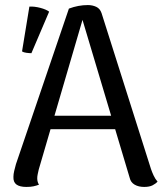

<svg xmlns="http://www.w3.org/2000/svg" viewBox="-20 -727 650 758"><path d="M327 -707Q345 -707 360 -700Q375 -693 381 -675L576 -60Q580 -48 586.5 -34Q593 -20 602 -10Q595 -2 582.5 4.5Q570 11 549 11Q527 11 511.5 2Q496 -7 492 -25L299 -671L312 -670L133 -58Q131 -49 129 -40Q127 -31 127 -23Q127 -15 129 -8.5Q131 -2 134 2Q124 6 112.5 8.5Q101 11 84 11Q58 11 45 1.5Q32 -8 33 -29Q33 -39 36 -52Q39 -65 43 -79L252 -693Q289 -707 327 -707ZM159 -270H479V-217H159ZM104 -517Q96 -517 84.5 -518.5Q73 -520 67 -524L96 -701Q116 -702 139 -696Q162 -690 174 -681Z"/></svg>

Font: Arima Medium
Style: Regular
Weight: 500
Designer: Joana Correia and Natanael Gama
Foundry: NDISCOVER
Version: Version 1.101;gftools[0.9.23]